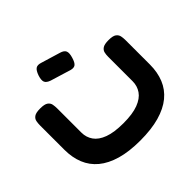

<svg xmlns="http://www.w3.org/2000/svg" viewBox="-216 -1189 1461 1461"><g transform="rotate(-45 514.5 -458.5)"><path d="M513 20Q394 20 307.5 -5Q221 -30 165 -76.5Q109 -123 82 -189.5Q55 -256 55 -340V-600Q55 -623 59 -644Q63 -665 82 -678.5Q101 -692 147 -692Q193 -692 212 -678.5Q231 -665 235 -644Q239 -623 239 -599V-340Q239 -289 267 -249Q295 -209 356 -186.5Q417 -164 516 -164Q615 -164 675.5 -187Q736 -210 763.5 -250Q791 -290 791 -341V-605Q791 -627 795.5 -646.5Q800 -666 819 -679Q838 -692 883 -692Q929 -692 947.5 -678Q966 -664 970 -643Q974 -622 974 -599V-338Q974 -255 947 -188.5Q920 -122 863.5 -75.5Q807 -29 720 -4.5Q633 20 513 20ZM518 -735 354 -785Q319 -797 311 -817.5Q303 -838 316 -878Q330 -918 348 -930Q366 -942 397 -932L553 -885Q588 -875 596.5 -854Q605 -833 592 -791Q580 -751 563.5 -739Q547 -727 518 -735Z"/></g></svg>

Font: Fredoka Expanded
Style: Bold
Weight: 700
Width: 7
Designer: Ben Nathan
Foundry: Milena B. Brandão, Ben Nathan
Version: Version 2.001